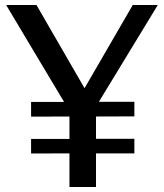

<svg xmlns="http://www.w3.org/2000/svg" viewBox="-20 -743 652 763"><path d="M514 -191.5V-133.5H361.5V0H256V-133.5L103.5 -133V-191H256V-280L103.5 -279.5V-338H234.5L4.5 -723H125L316 -392.5L507.5 -723H607L373 -338.5H514V-280.5L361.5 -280V-191.5Z"/></svg>

Font: Public Sans
Style: Regular
Weight: 400
Designer: The Public Sans project authors (U.S. Web Design System). Libre Franklin designed by Pablo Impallari and Rodrigo Fuenzal
Version: Version 1.008; ttfautohint (v1.8.1) -l 8 -r 50 -G 200 -x 14 